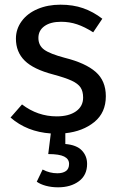

<svg xmlns="http://www.w3.org/2000/svg" viewBox="-20 -559 507 820"><path d="M259 10V56Q307 60 329.5 83.5Q352 107 352 141Q352 189 317 215Q282 241 228 241Q200 241 176 234.5Q152 228 137 217L162 165Q192 181 225 181Q248 181 261.5 171.5Q275 162 275 141Q275 120 254 109.5Q233 99 186 99L197 11Q95 4 25 -57L74 -113Q141 -62 222 -62Q274 -62 304.5 -83.5Q335 -105 335 -142Q335 -169 324 -185.5Q313 -202 286 -214.5Q259 -227 207 -241Q123 -263 85.5 -300Q48 -337 48 -394Q48 -435 72.5 -468.5Q97 -502 140.5 -520.5Q184 -539 238 -539Q292 -539 335 -524Q378 -509 417 -479L378 -421Q342 -444 309.5 -455Q277 -466 241 -466Q196 -466 170 -447.5Q144 -429 144 -397Q144 -365 168.5 -347Q193 -329 257 -312Q345 -290 388.5 -252Q432 -214 432 -148Q432 -78 383 -38Q334 2 259 10Z"/></svg>

Font: Fira GO
Style: Regular
Weight: 400
Designer: Carrois Corporate
Foundry: Carrois Corporate GbR
Version: Version 0.300